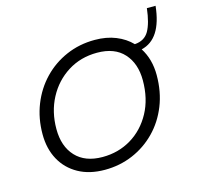

<svg xmlns="http://www.w3.org/2000/svg" viewBox="-94 -712 850 821"><g transform="rotate(-15 331.5 -301.0)"><path d="M273 9.5Q205 9.5 156 -17.8Q107 -45 80.5 -93.5Q54 -142 54 -206.5Q54 -276.5 78 -337Q102 -397.5 145.5 -442.8Q189 -488 247.2 -513.2Q305.5 -538.5 373.5 -538.5Q425.5 -538.5 466.2 -522Q507 -505.5 535 -476.5Q578.5 -479.5 597.8 -513.2Q617 -547 624.5 -612H663Q648 -468.5 557.5 -447.5Q591 -395 591 -325Q591 -251 566.5 -189.8Q542 -128.5 498.2 -84Q454.5 -39.5 396.8 -15Q339 9.5 273 9.5ZM277.5 -46Q348 -46 404.8 -80.2Q461.5 -114.5 494.8 -175.8Q528 -237 528 -318.5Q528 -393 487.2 -438Q446.5 -483 369 -483Q296 -483 239 -447Q182 -411 149.5 -349.8Q117 -288.5 117 -212.5Q117 -135.5 158.8 -90.8Q200.5 -46 277.5 -46Z"/></g></svg>

Font: Epilogue Light
Style: Italic
Weight: 300
Italic angle: -12°
Designer: Tyler Finck
Foundry: Etcetera Type Co
Version: Version 2.111; ttfautohint (v1.8.3)